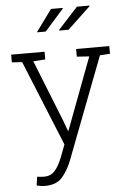

<svg xmlns="http://www.w3.org/2000/svg" viewBox="-63 -807 706 1065"><g transform="rotate(-5 290.0 -274.5)"><path d="M144 213.4Q133.8 213.4 119.4 211.2Q105 209 97.7 207L104.5 158.7Q111.3 159.7 123.8 160.9Q136.2 162.1 142.1 162.1Q180.2 162.1 202.6 137Q225.1 111.8 243.7 65.4L271 -6.3L77.1 -481.9L20 -485.4V-528.3H206.1V-485.4L139.2 -481L274.9 -140.1L296.9 -80.1H299.8L450.7 -481L381.8 -485.4V-528.3H566.4V-485.4L510.3 -481.9L293.5 85Q271.5 141.1 239.3 177.2Q207 213.4 144 213.4ZM297.4 -638.2 296.4 -641.1 406.7 -761.7H476.1L477.1 -758.8L349.1 -638.2ZM175.8 -639.2 173.8 -640.6 262.2 -761.7H326.7L328.1 -758.8L222.2 -639.2Z"/></g></svg>

Font: Roboto Slab Light
Style: Regular
Weight: 300
Designer: Google
Version: Version 2.000; ttfautohint (v1.8.1.43-b0c9)